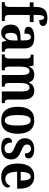

<svg xmlns="http://www.w3.org/2000/svg" viewBox="1190 -2000 820 3241"><g transform="rotate(90 1600.5 -380.0)"><path d="M16 0H336V-50H294C268 -50 233 -58 233 -117V-472H353V-536H233V-592C233 -679 247 -715 278 -715C310 -715 319 -666 319 -632C393 -632 419 -659 419 -697C419 -735 390 -770 278 -770C151 -770 97 -699 97 -576V-536H20V-472H97V-117C97 -58 60 -50 36 -50H16Z M532 10C598 10 623 -19 662 -73H670L688 0H854V-50H851C811 -50 798 -66 798 -121V-378C798 -503 736 -548 614 -548C512 -548 432 -517 432 -448C432 -402 470 -381 547 -381C547 -448 562 -490 605 -490C651 -490 662 -447 662 -373V-318L590 -315C460 -310 396 -260 396 -152C396 -41 456 10 532 10ZM583 -57C550 -57 535 -90 535 -148C535 -222 557 -260 625 -264L663 -267V-191C663 -112 631 -57 583 -57Z M899 0H1168V-50H1166C1127 -50 1105 -59 1105 -116V-312C1105 -395 1125 -468 1180 -468C1230 -468 1246 -419 1246 -333V0H1443V-50H1439C1400 -50 1382 -59 1382 -121V-324C1382 -402 1403 -468 1457 -468C1507 -468 1524 -419 1524 -333V0H1721V-50H1718C1679 -50 1661 -59 1661 -121V-355C1661 -490 1606 -548 1514 -548C1450 -548 1403 -525 1376 -460H1370C1350 -523 1305 -548 1243 -548C1174 -548 1134 -525 1106 -462H1101L1089 -536H903V-488H906C944 -488 968 -479 968 -422V-120C968 -59 943 -50 904 -50H899Z M2010 10C2160 10 2238 -81 2238 -269C2238 -457 2153 -548 2013 -548C1862 -548 1783 -457 1783 -269C1783 -81 1869 10 2010 10ZM2012 -50C1946 -50 1923 -126 1923 -269C1923 -414 1945 -487 2011 -487C2076 -487 2099 -414 2099 -269C2099 -126 2077 -50 2012 -50Z M2481 10C2604 10 2672 -55 2672 -159C2672 -249 2616 -291 2529 -327C2444 -362 2420 -381 2420 -428C2420 -469 2449 -492 2489 -492C2539 -492 2571 -456 2571 -388C2629 -388 2654 -411 2654 -453C2654 -502 2610 -547 2501 -547C2389 -547 2314 -495 2314 -393C2314 -301 2363 -260 2464 -218C2539 -187 2566 -165 2566 -121C2566 -77 2542 -46 2483 -46C2423 -46 2385 -93 2385 -174C2347 -174 2306 -157 2306 -102C2306 -34 2355 10 2481 10Z M2969 10C3093 10 3146 -48 3146 -100C3146 -122 3134 -136 3118 -143C3097 -97 3060 -59 3000 -59C2923 -59 2882 -121 2879 -259H3165V-307C3165 -465 3086 -548 2959 -548C2821 -548 2741 -452 2741 -264C2741 -90 2818 10 2969 10ZM3029 -319H2881C2883 -428 2913 -488 2962 -488C3010 -488 3029 -422 3029 -319Z"/></g></svg>

Font: Noto Serif Armenian Condensed
Style: Bold
Weight: 700
Width: 3
Designer: Monotype Design Team
Foundry: Monotype Imaging Inc.
Version: Version 2.008